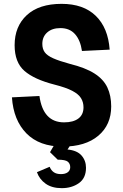

<svg xmlns="http://www.w3.org/2000/svg" viewBox="-20 -746 640 998"><path d="M306 16Q185 16 117.5 -52.5Q50 -121 42 -240L185 -247Q204 -110 313 -110Q361 -110 387.5 -130Q414 -150 414 -188Q414 -215 401 -236Q388 -257 355.5 -274Q323 -291 264 -306Q158 -333 107 -377.5Q56 -422 56 -511Q56 -609 119.5 -667.5Q183 -726 300 -726Q414 -726 478 -663.5Q542 -601 550 -488L406 -481Q398 -537 370 -568.5Q342 -600 294 -600Q251 -600 225.5 -577.5Q200 -555 200 -518Q200 -492 212.5 -474.5Q225 -457 256.5 -443Q288 -429 343 -414Q424 -394 471 -364Q518 -334 538 -291.5Q558 -249 558 -193Q558 -97 491 -40.5Q424 16 306 16ZM301 232Q250 232 217.5 209Q185 186 172 149L238 121Q246 140 260 149.5Q274 159 297 159Q319 159 332 149.5Q345 140 345 123Q345 105 332.5 94.5Q320 84 280 84L240 45L272 -10H358L331 31Q381 36 404 62.5Q427 89 427 126Q427 180 390 206Q353 232 301 232Z"/></svg>

Font: Geist Mono
Style: Bold
Weight: 700
Monospace: yes
Designer: Basement.studio, Andrés Briganti, Mateo Zaragoza
Foundry: Basement.studio, Vercel, Andrés Briganti, Guido Ferreyra, Mateo Zaragoza
Version: Version 1.500; ttfautohint (v1.8.4.7-5d5b)